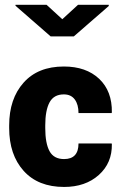

<svg xmlns="http://www.w3.org/2000/svg" viewBox="-20 -756 508 787"><path d="M165.5 -231.4Q165.5 -168.5 183.1 -136.2Q200.7 -104 242.7 -104Q301.8 -104 301.8 -168H437.5L438.5 -165.5Q439.9 -87.9 385 -38.8Q330.1 10.3 242.7 10.3Q136.2 10.3 76.9 -55.7Q17.6 -121.6 17.6 -231.4V-241.7Q17.6 -351.1 76.7 -417.2Q135.7 -483.4 241.7 -483.4Q333 -483.4 386.5 -432.9Q439.9 -382.3 438.5 -295.4L437.5 -292.5H301.8Q301.8 -327.6 286.4 -348.4Q271 -369.1 241.7 -369.1Q200.7 -369.1 183.1 -336.4Q165.5 -303.7 165.5 -241.7ZM425.8 -736.3V-731.4L282.7 -606.9H187.5L43.5 -732.4V-736.3H170.9L235.4 -677.2L299.8 -736.3Z"/></svg>

Font: Yantramanav Black
Style: Regular
Weight: 900
Version: Version 1.001;PS 1.0;hotconv 1.0.72;makeotf.lib2.5.5900; ttf